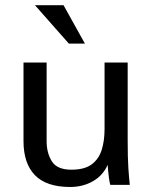

<svg xmlns="http://www.w3.org/2000/svg" viewBox="-20 -726 600 754"><path d="M255.4 8.3Q162.6 8.3 117.4 -37.8Q72.3 -84 72.3 -171.9V-480.5H163.1V-171.4Q163.1 -125.5 183.6 -92.5Q204.1 -59.6 260.3 -59.6Q312 -59.6 340.1 -80.6Q368.2 -101.6 379.4 -137.5Q390.6 -173.3 390.6 -218.3V-480.5H481.4V-175.8Q481.4 -105.5 484.1 -65.9Q486.8 -26.4 489.7 0H413.1Q410.2 -9.8 407.7 -28.1Q405.3 -46.4 402.8 -78.6Q384.3 -36.6 344.7 -14.2Q305.2 8.3 255.4 8.3ZM250.5 -554.7 117.2 -705.6H229.5L313.5 -554.7Z"/></svg>

Font: Shanti
Style: Regular
Weight: 400
Designer: Vernon Adams
Foundry: Vernon Adams
Version: Version 1.100; ttfautohint (v1.8.4)